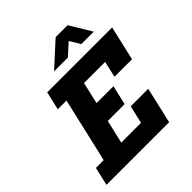

<svg xmlns="http://www.w3.org/2000/svg" viewBox="-250 -1146 1324 1324"><g transform="rotate(-45 412.5 -484.0)"><path d="M192 -740H825L767 -488H596L623 -606H417L380 -447H545L512 -305H348L308 -134H501L531 -265H702L641 0H30L61 -134H137L246 -606H161ZM328 -809 502 -968H619L715 -809H594L547 -886L463 -809Z"/></g></svg>

Font: Arvo
Style: Bold Italic
Weight: 700
Italic angle: -13°
Designer: Anton Koovit (Cyrillic Expansion: Cyreal)
Foundry: Anton Koovit, Yassin Baggar
Version: Version 3.000